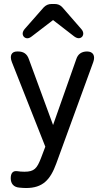

<svg xmlns="http://www.w3.org/2000/svg" viewBox="-20 -739 532 966"><path d="M111 207C195 207 233 166 263 84L449 -426C461 -459 448 -480 418 -480C391 -480 372 -467 364 -442L247 -110L125 -442C116 -468 98 -480 71 -480H66C38 -480 27 -459 40 -426L208 -1L186 57C166 108 153 125 103 125C90 125 77 124 65 122C45 120 34 132 34 158C34 185 49 203 78 205C89 206 100 207 111 207ZM100 -554C110 -544 124 -543 140 -556L247 -638L353 -556C369 -544 383 -544 393 -554C402 -565 401 -580 388 -594L294 -702C283 -714 271 -719 254 -719H240C223 -719 211 -713 200 -702L105 -594C92 -579 91 -565 100 -554Z"/></svg>

Font: 寒蝉半圆体
Style: Regular
Weight: 400
Designer: Yoshimichi Ohira & Warren
Foundry: ChillType
Version: Version 1.800;Glyphs 3.1.1 (3135)